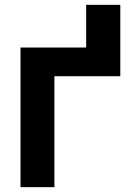

<svg xmlns="http://www.w3.org/2000/svg" viewBox="-20 -771 535 791"><path d="M64.5 0V-575.2H335V-751H475.6V-457H204.1V0Z"/></svg>

Font: Gothic A1 ExtraBold
Style: Regular
Weight: 800
Designer: HanYang I&C Co.,Ltd.
Foundry: HanYang I&C Co.,Ltd.
Version: Version 2.50